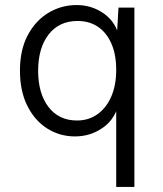

<svg xmlns="http://www.w3.org/2000/svg" viewBox="-20 -530 644 760"><path d="M440 210V-140L452 -131Q440 -63 390 -26.5Q340 10 277 10Q217 10 167.5 -21Q118 -52 88.5 -110.5Q59 -169 59 -250Q59 -333 90 -391Q121 -449 172 -479.5Q223 -510 283 -510Q345 -510 393 -475Q441 -440 453 -378H442L449 -500H512V210ZM285 -53Q331 -53 366 -78Q401 -103 420.5 -148Q440 -193 440 -253Q440 -315 420.5 -358.5Q401 -402 367 -424.5Q333 -447 287 -447Q214 -447 172.5 -393.5Q131 -340 131 -250Q131 -160 172 -106.5Q213 -53 285 -53Z"/></svg>

Font: Kantumruy Pro
Style: Regular
Weight: 400
Designer: Sovichet Tep
Foundry: Sovichet Tep
Version: Version 1.002